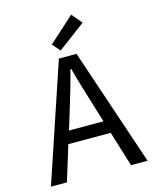

<svg xmlns="http://www.w3.org/2000/svg" viewBox="-144 -1111 987 1209"><g transform="rotate(-15 350.0 -506.5)"><path d="M495 -946 438 -1013 272 -863 316 -812ZM557 0H665L407 -766H292L35 0H139L210 -230H486ZM236 -312 271 -425C297 -510 322 -594 345 -683H350C374 -594 400 -510 426 -425L461 -312Z"/></g></svg>

Font: Kawkab Mono Light
Style: Bold
Weight: 400
Monospace: yes
Designer: Abdullah Arif
Foundry: Abdullah Arif
Version: Version 1.000;PS 000.500;hotconv 1.0.88;makeotf.lib2.5.64775